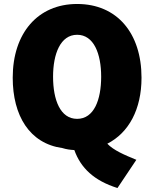

<svg xmlns="http://www.w3.org/2000/svg" viewBox="-20 -736 776 966"><path d="M692 -345C692 -186 628 -68 520 -13C551 20 605 43 666 68L571 210C453 173 386 109 354 19C333 18 313 15 294 9C128 -14 44 -155 44 -345C44 -569 170 -716 368 -716C569 -716 692 -569 692 -345ZM489 -350C489 -466 452 -561 368 -561C284 -561 247 -465 247 -350C247 -234 283 -138 368 -138C453 -138 489 -234 489 -350Z"/></svg>

Font: Repo Black
Style: Regular
Weight: 900
Designer: Stefan Peev
Foundry: Context Ltd
Version: Version 1.502